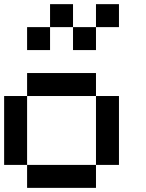

<svg xmlns="http://www.w3.org/2000/svg" viewBox="-20 -909 707 929"><path d="M111.1 -111.1H0V-444.4H111.1ZM444.4 -444.4H111.1V-555.6H444.4ZM555.6 -111.1H444.4V-444.4H555.6ZM444.4 0H111.1V-111.1H444.4ZM222.2 -666.7H111.1V-777.8H222.2ZM333.3 -777.8H222.2V-888.9H333.3ZM444.4 -666.7H333.3V-777.8H444.4ZM555.6 -777.8H444.4V-888.9H555.6Z"/></svg>

Font: Pixeloid Sans
Style: Regular
Weight: 400
Designer: GGBotNet
Foundry: GGBotNet
Version: 0.5